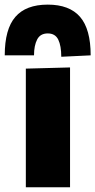

<svg xmlns="http://www.w3.org/2000/svg" viewBox="-57 -790 402 810"><path d="M52 0V-500.5L238.5 -505.5V0ZM201.5 -550.5Q201.5 -596.5 188.8 -622.8Q176 -649 144.5 -649Q113 -649 99.8 -623.5Q86.5 -598 86.5 -556.5H-37Q-37 -667 7.8 -718.8Q52.5 -770.5 144.5 -770.5Q236 -770.5 280.8 -718.8Q325.5 -667 325.5 -556.5Z"/></svg>

Font: Heraclito ExtraBold
Style: Regular
Weight: 800
Designer: Kostas Bartsokas (font) & Cristiano Sobral (main changes)
Foundry: Kostas Bartsokas (font) & Cristiano Sobral (main changes)
Version: Version 1.00;July 8, 2020;FontCreator 13.0.0.2655 64-bit